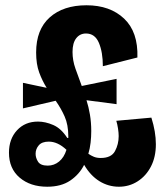

<svg xmlns="http://www.w3.org/2000/svg" viewBox="-20 -692 627 728"><path d="M159 16Q95 16 54.5 -18.5Q14 -53 14 -113Q14 -165 44.5 -198Q75 -231 124 -231Q152 -231 182 -218Q212 -205 235 -169H239V-175Q239 -219 225 -250.5Q211 -282 191 -310L67 -281V-378L157 -359Q140 -386 128.5 -417.5Q117 -449 117 -493Q117 -580 168.5 -626Q220 -672 308 -672Q397 -672 450.5 -621.5Q504 -571 501 -474L370 -441Q370 -494 355 -529.5Q340 -565 306 -565Q283 -565 269 -547Q255 -529 255 -495Q255 -463 266 -432Q277 -401 290 -366L422 -393V-297L308 -312Q316 -287 321 -257.5Q326 -228 326 -195Q326 -173 323.5 -151Q321 -129 315 -109Q325 -102 336 -97.5Q347 -93 362 -93Q402 -93 416 -119Q430 -145 430 -176Q430 -188 427.5 -204.5Q425 -221 421 -234L554 -246Q571 -192 571 -145Q571 -97 552.5 -61Q534 -25 502 -4.5Q470 16 431 16Q391 16 357 -5Q323 -26 299 -67Q281 -31 246.5 -7.5Q212 16 159 16ZM115 -109Q115 -93 124.5 -78.5Q134 -64 161 -64Q185 -64 204 -79.5Q223 -95 232 -124Q199 -155 165 -155Q139 -155 127 -141Q115 -127 115 -109Z"/></svg>

Font: Bricolage Grotesque 10pt Condensed Bricolage Grotesque 10pt Condensed Regular
Style: Bold
Weight: 700
Width: 3
Designer: Mathieu Triay
Foundry: Atelier Triay
Version: Version 1.000; ttfautohint (v1.8.4.7-5d5b);gftools[0.9.32]